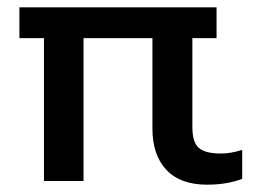

<svg xmlns="http://www.w3.org/2000/svg" viewBox="-20 -494 712 524"><path d="M396 -143V-390H208V0H100V-390H33V-474H571V-390H505V-147Q505 -106 522.5 -90.5Q540 -75 583 -75Q610 -75 641 -85V-6Q600 10 545 10Q472 10 434 -30.5Q396 -71 396 -143Z"/></svg>

Font: Kanit
Style: Regular
Weight: 400
Designer: Katatrad Team
Foundry: Cadson Demak
Version: Version 1.001